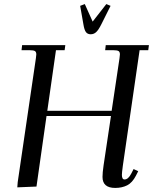

<svg xmlns="http://www.w3.org/2000/svg" viewBox="-20 -926 759 953"><path d="M65.9 3.9 67.9 -22 158.2 -637.2Q160.2 -650.9 160.2 -655.8Q160.2 -668.5 153.3 -672.6Q146.5 -676.8 127.9 -676.8H86.9L89.8 -702.1H304.2L300.8 -676.8H257.8L214.8 -376H534.2L573.2 -637.2Q575.2 -650.9 575.2 -655.8Q575.2 -668.5 568.4 -672.6Q561.5 -676.8 543 -676.8H502L504.9 -702.1H719.2L715.8 -676.8H672.9L589.8 -104Q585 -68.8 585 -58.1Q585 -35.2 598.1 -35.2Q616.7 -35.2 631.8 -64.9L643.1 -86.9L666 -76.2L654.8 -54.2Q636.7 -19 611.1 -6.1Q585.4 6.8 551.8 6.8Q488.8 6.8 488.8 -47.9Q488.8 -68.4 494.1 -105L530.8 -350.1H210.9L161.1 0ZM377.9 -897 400.9 -905.8 439.9 -818.8 507.8 -905.8 528.8 -897 482.9 -805.2Q469.2 -777.8 457.5 -766.8Q445.8 -755.9 430.2 -755.9Q414.6 -755.9 406.5 -766.8Q398.4 -777.8 394 -805.2Z"/></svg>

Font: Dihjauti S
Style: Bold Italic
Weight: 700
Italic angle: -9°
Designer: T. Christopher White
Version: Version 3.0.0